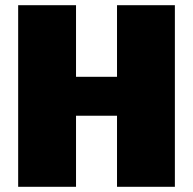

<svg xmlns="http://www.w3.org/2000/svg" viewBox="-20 -720 744 740"><path d="M50 -700H273V-337L223 -424H479L431 -337V-700H654V0H431V-362L479 -274H223L273 -362V0H50Z"/></svg>

Font: Pathway Extreme Condensed Black
Style: Regular
Weight: 900
Width: 3
Version: Version 1.001;gftools[0.9.26]